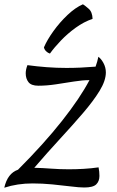

<svg xmlns="http://www.w3.org/2000/svg" viewBox="-34 -869 547 896"><path d="M94 -565Q138 -559 184 -555.5Q230 -552 276 -552Q309 -552 342.5 -553.5Q376 -555 412 -558Q421 -583 425 -604Q438 -595 449 -574.5Q460 -554 460 -531Q460 -493 431 -445.5Q402 -398 353.5 -341.5Q305 -285 246 -221Q187 -157 126 -86Q166 -85 205.5 -82Q245 -79 287 -79Q321 -79 356 -81Q391 -83 426 -88Q428 -79 429 -68Q430 -57 430 -48Q430 -23 415 -8.5Q400 6 359 6Q336 6 296.5 1Q257 -4 210 -8.5Q163 -13 118 -13Q47 -13 -14 7Q1 -60 50 -77Q171 -198 255.5 -305Q340 -412 384 -496L382 -495Q351 -495 310.5 -488.5Q270 -482 227 -475.5Q184 -469 145 -469Q112 -469 99 -485.5Q86 -502 86 -527Q86 -544 94 -565ZM171 -648Q186 -683 215.5 -724Q245 -765 281.5 -799.5Q318 -834 353 -849Q363 -843 380 -828Q397 -813 398 -781Q357 -767 319 -739.5Q281 -712 250 -679.5Q219 -647 199 -619Q189 -622 181 -630Q173 -638 171 -648Z"/></svg>

Font: Merienda Light
Style: Regular
Weight: 300
Designer: Eduardo Rodriguez Tunni
Foundry: Eduardo Rodriguez Tunni
Version: Version 2.001; ttfautohint (v1.8.4.7-5d5b)